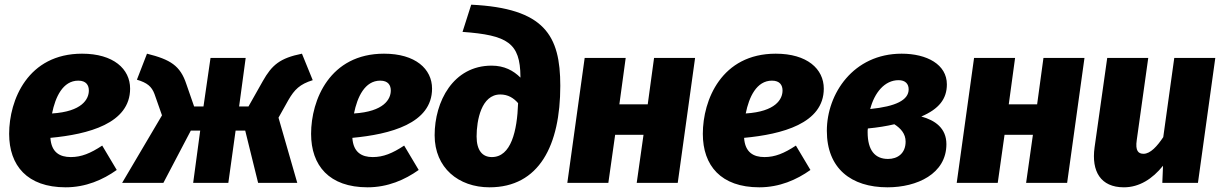

<svg xmlns="http://www.w3.org/2000/svg" viewBox="-20 -780 5218 819"><path d="M535 -402C535 -486 464 -551 330 -551C99 -551 19 -354 19 -209C19 -74 96 19 260 19C346 19 419 -13 478 -55L416 -159C366 -126 327 -110 282 -110C235 -110 199 -130 195 -192C356 -207 535 -253 535 -402ZM202 -296C216 -366 248 -436 314 -436C348 -436 359 -416 359 -394C359 -357 330 -304 202 -296Z M1268 -551C1174 -532 1140 -503 1101 -434L1040 -326H1000L1028 -533H878L848 -326H808L775 -421C749 -500 707 -526 607 -551L564 -440C608 -427 627 -411 639 -379L671 -288L501 0H677L794 -223H834L804 0H954L985 -223H1026L1081 0H1248L1168 -278L1210 -353C1236 -398 1259 -421 1314 -438Z M1823 -402C1823 -486 1752 -551 1618 -551C1387 -551 1307 -354 1307 -209C1307 -74 1384 19 1548 19C1634 19 1707 -13 1766 -55L1704 -159C1654 -126 1615 -110 1570 -110C1523 -110 1487 -130 1483 -192C1644 -207 1823 -253 1823 -402ZM1490 -296C1504 -366 1536 -436 1602 -436C1636 -436 1647 -416 1647 -394C1647 -357 1618 -304 1490 -296Z M2068 19C2280 19 2370 -160 2370 -414C2370 -629 2303 -745 1990 -760L1953 -644C2145 -630 2199 -597 2200 -453V-449C2170 -479 2131 -500 2077 -500C1913 -500 1834 -347 1834 -203C1834 -64 1936 19 2068 19ZM2078 -110C2038 -110 2013 -138 2013 -198C2013 -266 2033 -377 2114 -377C2147 -377 2171 -362 2190 -340C2186 -221 2160 -110 2078 -110Z M2696 0H2871L2945 -533H2770L2743 -335H2622L2649 -533H2474L2400 0H2575L2604 -205H2725Z M3494 -402C3494 -486 3423 -551 3289 -551C3058 -551 2978 -354 2978 -209C2978 -74 3055 19 3219 19C3305 19 3378 -13 3437 -55L3375 -159C3325 -126 3286 -110 3241 -110C3194 -110 3158 -130 3154 -192C3315 -207 3494 -253 3494 -402ZM3161 -296C3175 -366 3207 -436 3273 -436C3307 -436 3318 -416 3318 -394C3318 -357 3289 -304 3161 -296Z M3826 -551C3620 -551 3507 -380 3507 -222C3507 -62 3610 19 3766 19C3891 19 4017 -38 4017 -165C4017 -234 3968 -267 3910 -283C3985 -315 4019 -358 4019 -420C4019 -505 3934 -551 3826 -551ZM3813 -438C3842 -438 3856 -422 3856 -399C3856 -353 3801 -326 3692 -315C3710 -384 3753 -438 3813 -438ZM3795 -250C3823 -232 3843 -209 3843 -176C3843 -125 3808 -102 3768 -102C3713 -102 3681 -138 3681 -216C3681 -221 3681 -227 3682 -232C3724 -236 3761 -242 3795 -250Z M4357 0H4532L4606 -533H4431L4404 -335H4283L4310 -533H4135L4061 0H4236L4265 -205H4386Z M4774 19C4840 19 4896 -17 4941 -73L4938 0H5090L5164 -533H4989L4942 -195C4916 -156 4887 -124 4858 -124C4836 -124 4822 -136 4829 -183L4878 -533H4703L4649 -151C4635 -49 4675 19 4774 19Z"/></svg>

Font: Fira Sans ExtraBold
Style: Italic
Weight: 800
Italic angle: -8°
Designer: bBox Type GmbH & Carrois Corporate GbR & Edenspiekermann AG
Foundry: bBox Type GmbH & Carrois Corporate GbR & Edenspiekermann AG
Version: Version 4.301;PS 004.301;hotconv 1.0.88;makeotf.lib2.5.64775